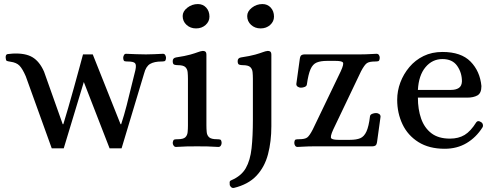

<svg xmlns="http://www.w3.org/2000/svg" viewBox="-20 -721 2438 946"><path d="M235 10 107 -345Q91 -382 76 -397.5Q61 -413 31 -417Q18 -419 13.5 -421Q9 -423 8 -436Q7 -453 17.5 -454.5Q28 -456 43 -457Q105 -460 140 -439Q175 -418 197 -368L289 -109H292Q302 -141 316 -189.5Q330 -238 344.5 -290Q359 -342 371 -386.5Q383 -431 389 -453H437L574 -109H577Q591 -151 604 -201.5Q617 -252 628 -298.5Q639 -345 647 -375Q653 -402 645 -410Q637 -418 609 -418Q600 -418 594 -419.5Q588 -421 587 -436Q587 -442 590.5 -449Q594 -456 601 -456Q630 -455 651.5 -454Q673 -453 699 -453Q725 -453 739.5 -454Q754 -455 783 -456Q791 -456 794.5 -449Q798 -442 798 -436Q797 -421 790.5 -419.5Q784 -418 776 -418Q740 -418 719.5 -406Q699 -394 690 -359L579 10H520L393 -317L294 10Z M847 3Q840 3 835.5 -3.5Q831 -10 831 -17Q833 -32 839 -33.5Q845 -35 855 -35Q883 -35 893 -44.5Q903 -54 904.5 -70Q906 -86 906 -103V-332Q906 -350 904.5 -365.5Q903 -381 893 -390.5Q883 -400 855 -400Q846 -400 838.5 -402.5Q831 -405 831 -420Q831 -435 847 -438Q893 -445 917.5 -452Q942 -459 955 -464Q968 -469 978 -470Q986 -471 991.5 -467Q997 -463 997 -451V-103Q997 -86 998.5 -70Q1000 -54 1010.5 -44.5Q1021 -35 1049 -35Q1058 -35 1064.5 -33.5Q1071 -32 1072 -17Q1072 -10 1068 -3.5Q1064 3 1056 3Q1027 1 1002.5 0.5Q978 0 951 0Q924 0 900 0.5Q876 1 847 3ZM946 -581Q918 -581 899 -598.5Q880 -616 880 -642Q880 -665 903 -683Q926 -701 955 -701Q980 -701 996 -683.5Q1012 -666 1012 -639Q1012 -615 993 -598Q974 -581 946 -581Z M1132 205Q1119 207 1112 191Q1111 183 1111.5 176.5Q1112 170 1120 167Q1169 146 1191 107.5Q1213 69 1219.5 9.5Q1226 -50 1226 -131V-332Q1226 -350 1224.5 -365.5Q1223 -381 1213 -390.5Q1203 -400 1175 -400Q1166 -400 1158.5 -402.5Q1151 -405 1151 -420Q1151 -435 1167 -438Q1213 -445 1237.5 -452Q1262 -459 1275 -464Q1288 -469 1298 -470Q1306 -471 1311.5 -467Q1317 -463 1317 -451V-99Q1317 -24 1300.5 39Q1284 102 1243.5 145Q1203 188 1132 205ZM1264 -581Q1236 -581 1217 -598.5Q1198 -616 1198 -642Q1198 -665 1221 -683Q1244 -701 1273 -701Q1298 -701 1314 -683.5Q1330 -666 1330 -639Q1330 -615 1311 -598Q1292 -581 1264 -581Z M1446 3Q1438 3 1434 -3.5Q1430 -10 1430 -17Q1431 -32 1437 -33.5Q1443 -35 1453 -35Q1482 -35 1493.5 -43.5Q1505 -52 1521 -83L1659 -370Q1676 -407 1669 -414Q1662 -421 1633 -421H1591Q1560 -421 1540.5 -413Q1521 -405 1510 -380Q1499 -355 1492 -305Q1491 -297 1482 -293Q1473 -289 1462 -289Q1455 -289 1447.5 -293.5Q1440 -298 1440 -307L1457 -430Q1459 -445 1465 -449Q1471 -453 1480 -453H1754Q1772 -453 1782.5 -453.5Q1793 -454 1804.5 -454.5Q1816 -455 1835 -456Q1843 -456 1847 -450Q1851 -444 1851 -436Q1850 -421 1843.5 -419.5Q1837 -418 1828 -418Q1800 -418 1788 -410Q1776 -402 1759 -370L1622 -83Q1605 -46 1612.5 -39Q1620 -32 1648 -32H1704Q1736 -32 1755 -40Q1774 -48 1785.5 -73Q1797 -98 1803 -148Q1804 -156 1813.5 -160Q1823 -164 1833 -164Q1841 -164 1848 -159.5Q1855 -155 1855 -146L1838 -23Q1836 -8 1830 -4Q1824 0 1815 0H1526Q1509 0 1498 0.5Q1487 1 1476 1.5Q1465 2 1446 3Z M2171 12Q2094 12 2041.5 -21Q1989 -54 1963 -109Q1937 -164 1937 -229Q1937 -273 1952.5 -314.5Q1968 -356 1997 -390.5Q2026 -425 2067 -445Q2108 -465 2160 -465Q2252 -465 2298.5 -417.5Q2345 -370 2352 -297Q2352 -262 2332.5 -251Q2313 -240 2282 -240H2039Q2039 -182 2055 -136.5Q2071 -91 2105.5 -64.5Q2140 -38 2197 -38Q2239 -38 2269 -56Q2299 -74 2327 -119Q2335 -129 2349 -120Q2357 -116 2359 -107.5Q2361 -99 2357 -93Q2326 -44 2279 -16Q2232 12 2171 12ZM2039 -278H2202Q2226 -278 2240.5 -287.5Q2255 -297 2256 -320Q2256 -363 2232.5 -396.5Q2209 -430 2160 -430Q2110 -430 2076.5 -390Q2043 -350 2039 -278Z"/></svg>

Font: Alice
Style: Regular
Weight: 400
Designer: Ksenia Yerulevich
Foundry: Cyreal (http://www.cyreal.org/)
Version: Version 2.003; ttfautohint (v1.8.3)